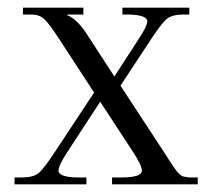

<svg xmlns="http://www.w3.org/2000/svg" viewBox="-20 -482 554 502"><path d="M40 -462H198V-444H156V-442Q179 -434 205 -396L279 -282L342 -379Q365 -414 365 -426Q365 -444 311 -444H300V-462H475V-444H460Q430 -444 416 -432.5Q402 -421 372 -375L295 -258L407 -87Q412 -79 419.5 -67.5Q427 -56 430 -51.5Q433 -47 438 -40Q443 -33 445.5 -30.5Q448 -28 452 -24.5Q456 -21 459.5 -20.5Q463 -20 468 -19Q473 -18 479 -18H497V0H273V-18H297Q351 -18 351 -36Q351 -49 329 -83L242 -216L155 -83Q133 -49 133 -36Q133 -18 187 -18H206V0H18V-18H37Q67 -18 81 -29.5Q95 -41 125 -87L226 -240L138 -375Q109 -420 96 -432Q83 -444 62 -444H40Z"/></svg>

Font: Foglihten068fMac
Style: Regular
Weight: 500
Designer: gluk (gluksza@wp.pl)
Foundry: gluk (gluksza@wp.pl)
Version: Version 0.68